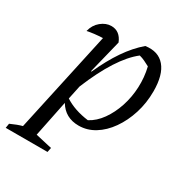

<svg xmlns="http://www.w3.org/2000/svg" viewBox="-211 -611 884 927"><g transform="rotate(30 231.5 -147.5)"><path d="M-51 193 -47 168Q-10 151 17 144L139 -417Q91 -415 53 -407Q62 -444 89 -466Q116 -488 146 -488Q194 -488 215 -436L169 -250L172 -249Q208 -329 248 -387.5Q288 -446 335 -486Q404 -496 441.5 -452Q479 -408 479 -316Q479 -251 460.5 -192.5Q442 -134 410 -88.5Q378 -43 336.5 -17.5Q295 8 248 8Q173 8 136 -54L95 147L187 168L182 193ZM142 -82Q196 -47 274 -37Q312 -57 340.5 -97Q369 -137 386 -188.5Q403 -240 405.5 -296.5Q408 -353 395 -407Q380 -415 365.5 -422Q351 -429 335 -433Q241 -360 158 -158Z"/></g></svg>

Font: Piazzolla
Style: Italic
Weight: 400
Italic angle: -11.3°
Designer: Juan Pablo del Peral
Foundry: Huerta Tipografica
Version: Version 1.330